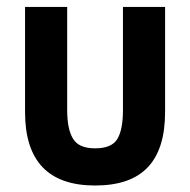

<svg xmlns="http://www.w3.org/2000/svg" viewBox="-20 -540 560 565"><path d="M53.7 -210V-519.5H177.7V-215.8Q177.7 -161.1 194.3 -132.8Q210.9 -103.5 259.8 -103.5Q308.6 -103.5 325.2 -130.9Q341.8 -158.2 341.8 -215.8V-519.5H465.8V-210Q465.8 -101.6 415 -47.9Q364.3 5.9 259.8 5.9Q53.7 5.9 53.7 -210Z"/></svg>

Font: DINish
Style: Bold
Weight: 700
Designer: Bert Driehuis
Foundry: Playbeing
Version: Version 3.008; git-95204e4c-release